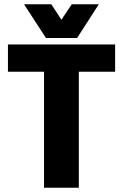

<svg xmlns="http://www.w3.org/2000/svg" viewBox="-20 -874 573 894"><path d="M347 0H185V-540H17V-667H516V-540H347ZM440 -854 339 -697H194L92 -854H219L266 -782L314 -854Z"/></svg>

Font: Epunda Sans ExtraBold
Style: Regular
Weight: 800
Designer: Simon Atzbach
Foundry: typofactur
Version: Version 2.204; ttfautohint (v1.8.4.7-5d5b)